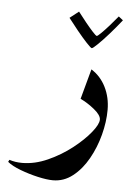

<svg xmlns="http://www.w3.org/2000/svg" viewBox="-101 -414 423 616"><g transform="rotate(5 110.5 -106.0)"><path d="M-55.7 120.6 -52.2 113.8Q-33.2 120.1 -11.2 120.1Q29.8 120.1 71.5 101.3Q113.3 82.5 148.2 55.2Q183.1 27.8 204.3 1.5Q225.6 -24.9 225.6 -40Q225.6 -54.2 203.4 -72.3Q181.2 -90.3 158.2 -101.1L184.6 -198.2Q214.8 -179.2 231.2 -146.2Q247.6 -113.3 247.6 -73.2Q247.6 -34.7 236.6 7.3Q225.6 49.3 205.1 85.7Q184.6 122.1 156 144.5Q127.4 167 92.3 167Q72.8 167 43.7 160.4Q14.6 153.8 -13.2 143.3Q-41 132.8 -55.7 120.6ZM100.1 -356.9 128.9 -379.4Q141.1 -363.3 154.8 -346.4Q168.5 -329.6 179 -318.1Q189.5 -306.6 192.4 -306.6Q194.8 -306.6 205.6 -317.1Q216.3 -327.6 230.5 -343.5Q244.6 -359.4 257.3 -375L271.5 -363.8Q253.4 -340.8 233.4 -318.1Q213.4 -295.4 198.2 -280.8Q183.1 -266.1 179.7 -266.1Q176.8 -266.1 162.6 -281.2Q148.4 -296.4 131.1 -317.6Q113.8 -338.9 100.1 -356.9Z"/></g></svg>

Font: Lateef Medium
Style: Regular
Weight: 500
Designer: SIL International
Foundry: SIL International
Version: Version 4.200